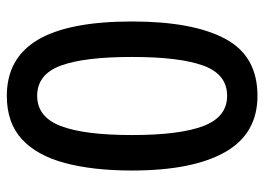

<svg xmlns="http://www.w3.org/2000/svg" viewBox="-126 -639 775 563"><g transform="rotate(90 261.5 -357.5)"><path d="M480 -357Q480 -243 458 -160.5Q436 -78 388 -34Q340 10 261 10Q151 10 97 -80.5Q43 -171 43 -357Q43 -535 93.5 -630Q144 -725 261 -725Q372 -725 426 -630Q480 -535 480 -357ZM147 -357Q147 -217 172.5 -148Q198 -79 261 -79Q323 -79 349.5 -148Q376 -217 376 -357Q376 -497 349.5 -566.5Q323 -636 261 -636Q198 -636 172.5 -566.5Q147 -497 147 -357Z"/></g></svg>

Font: Noto Sans Gujarati UI SemiCondensed Medium
Style: Regular
Weight: 500
Width: 4
Designer: Jelle Bosma - Monotype Design Team, Universal Thirst
Foundry: Monotype Imaging Inc.
Version: Version 2.106; ttfautohint (v1.8.4.7-5d5b)